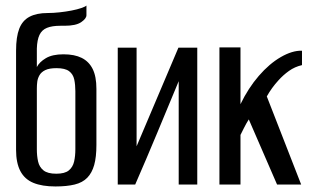

<svg xmlns="http://www.w3.org/2000/svg" viewBox="-20 -666 1136 693"><path d="M180 7Q132 7 100.5 -6Q69 -19 53.5 -48.5Q38 -78 38 -125V-483Q38 -533 49.5 -562.5Q61 -592 86.5 -605.5Q112 -619 152 -619Q172 -619 195 -621.5Q218 -624 238.5 -628Q259 -632 273.5 -637Q288 -642 292 -646V-611Q292 -599 273 -586Q254 -573 213 -573H198Q168 -573 149.5 -565.5Q131 -558 122.5 -540Q114 -522 113 -491V-424Q122 -442 145.5 -456Q169 -470 209 -470Q249 -470 275 -457Q301 -444 314.5 -417Q328 -390 328 -345V-143Q328 -99 320 -70.5Q312 -42 295 -24.5Q278 -7 249.5 0Q221 7 180 7ZM183 -39Q214 -39 228.5 -51Q243 -63 247.5 -83Q252 -103 252 -127V-337Q252 -360 248 -379Q244 -398 229.5 -409Q215 -420 184 -420Q158 -420 143.5 -413Q129 -406 122.5 -394.5Q116 -383 114.5 -371Q113 -359 113 -347V-127Q113 -103 117.5 -83Q122 -63 137 -51Q152 -39 183 -39Z M405 0V-494H473V-138L624 -494H692V0H625V-373Q586 -279 547.5 -186.5Q509 -94 468 0Z M772 0V-495H848V-290Q876 -348 914 -392Q952 -436 993.5 -460Q1035 -484 1070 -483V-431Q1044 -425 1023 -410Q1002 -395 985 -376Q973 -363 962.5 -348.5Q952 -334 943 -318L1067 0H980L878 -235Q869 -221 860.5 -204Q852 -187 848 -179V0Z"/></svg>

Font: Alumni Sans Medium
Style: Regular
Weight: 500
Designer: Robert E. Leuschke
Foundry: Robert E. Leuschke
Version: Version 1.018